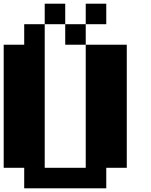

<svg xmlns="http://www.w3.org/2000/svg" viewBox="-20 -1020 818 1040"><path d="M222.2 -111.1H444.4V-777.8H666.7V-111.1H555.6V0H111.1V-111.1H0V-777.8H111.1V-888.9H222.2ZM555.6 -888.9H444.4V-1000H555.6ZM444.4 -777.8H333.3V-888.9H444.4ZM333.3 -888.9H222.2V-1000H333.3Z"/></svg>

Font: Pixeloid Sans
Style: Bold
Weight: 700
Monospace: yes
Designer: GGBot
Version: 0.3